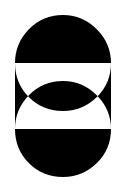

<svg xmlns="http://www.w3.org/2000/svg" viewBox="-20 -148 168 256"><path d="M0 -64H128V24H0ZM64 -128Q37 -128 18.5 -109Q0 -90 0 -64Q0 -37 18.5 -18.5Q37 0 64 0Q90 0 109 -18.5Q128 -37 128 -64Q128 -90 109 -109Q90 -128 64 -128ZM64 -40Q37 -40 18.5 -21Q0 -2 0 24Q0 51 18.5 69.5Q37 88 64 88Q90 88 109 69.5Q128 51 128 24Q128 -2 109 -21Q90 -40 64 -40Z"/></svg>

Font: Wavefont
Style: Bold
Weight: 700
Version: Version 3.004;gftools[0.9.33]